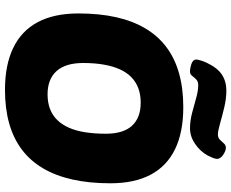

<svg xmlns="http://www.w3.org/2000/svg" viewBox="-99 -822 929 771"><g transform="rotate(90 365.5 -436.5)"><path d="M341 8Q241 8 172.5 -25Q104 -58 69 -123.5Q34 -189 34 -287Q34 -371 49 -438Q64 -505 94 -555.5Q124 -606 169 -640Q214 -674 274.5 -691Q335 -708 410 -708Q511 -708 579 -675Q647 -642 681.5 -577Q716 -512 716 -415Q716 -331 701 -263.5Q686 -196 656 -145Q626 -94 581 -60Q536 -26 476 -9Q416 8 341 8ZM359 -163Q391 -163 416.5 -172.5Q442 -182 461 -201Q480 -220 492.5 -248Q505 -276 511 -313.5Q517 -351 517 -397Q517 -467 485 -502Q453 -537 392 -537Q360 -537 334.5 -527.5Q309 -518 290 -499.5Q271 -481 258.5 -453.5Q246 -426 239.5 -389Q233 -352 233 -306Q233 -235 265.5 -199Q298 -163 359 -163ZM268 -735Q253 -735 236 -741Q219 -747 219 -760Q219 -765 222.5 -777Q226 -789 231 -800Q252 -845 279.5 -863Q307 -881 344 -881Q376 -881 411.5 -872.5Q447 -864 476.5 -855.5Q506 -847 520 -847Q533 -847 541 -855Q549 -863 556 -871Q563 -879 573 -879Q586 -879 602 -868Q618 -857 618 -844Q618 -837 614.5 -828Q611 -819 605 -807Q588 -776 558 -755.5Q528 -735 495 -735Q465 -735 433 -743.5Q401 -752 372.5 -760Q344 -768 322 -768Q307 -768 299 -760Q291 -752 284.5 -743.5Q278 -735 268 -735Z"/></g></svg>

Font: Asap Black
Style: Italic
Weight: 900
Italic angle: -6°
Designer: Pablo Cosgaya
Foundry: Omnibus-Type
Version: Version 3.001